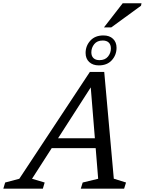

<svg xmlns="http://www.w3.org/2000/svg" viewBox="-84 -1134 870 1154"><path d="M198 -243.5 217.5 -303H547.5L527.5 -243.5ZM600 -60 673.5 -37 662 0H401.5L413 -37L506 -59.5L459 -638.5H480.5L108.5 -59.5L184.5 -37L173.5 0H-64L-53 -37L32 -59.5L456 -701.5H542.5ZM537.5 -921Q574 -921 595.2 -900.8Q616.5 -880.5 616.5 -847Q616.5 -803.5 588.2 -772.2Q560 -741 510 -741Q474 -741 452.2 -761.2Q430.5 -781.5 430.5 -815.5Q430.5 -858.5 459 -889.8Q487.5 -921 537.5 -921ZM514 -772.5Q547.5 -772.5 565 -794Q582.5 -815.5 582.5 -842.5Q582.5 -865.5 569.8 -878Q557 -890.5 533.5 -890.5Q500 -890.5 482.5 -868.8Q465 -847 465 -819.5Q465 -797 477.8 -784.8Q490.5 -772.5 514 -772.5ZM541 -969.5 653.5 -1114.5H766.5L763.5 -1099.5L585 -969.5Z"/></svg>

Font: Newsreader 11pt
Style: Italic
Weight: 400
Italic angle: -17°
Version: Version 1.003